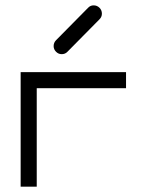

<svg xmlns="http://www.w3.org/2000/svg" viewBox="-20 -745 580 716"><path d="M117 -49H57V-476H450V-416H117ZM180 -573Q180 -586 189 -595L308.5 -716Q317 -725 329 -725Q342 -725 351 -716Q360 -707 360 -694Q360 -682 351 -673L231.5 -552Q223 -543 210 -543Q198 -543 189 -552Q180 -561 180 -573Z"/></svg>

Font: 3270 Nerd Font Mono
Style: Regular
Weight: 400
Monospace: yes
Version: Version 3.0.1;Nerd Fonts 3.0.0